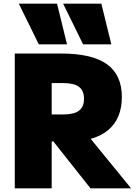

<svg xmlns="http://www.w3.org/2000/svg" viewBox="-20 -1020 754 1040"><path d="M190 -780 82 -1000H289L343 -780ZM430 -780 322 -1000H529L583 -780ZM60 0V-730H312Q479 -730 559.5 -672Q640 -614 640 -495Q640 -378 566.5 -316Q493 -254 353 -254H160V-400H322Q381 -400 408 -420.5Q435 -441 435 -485Q435 -529 408 -549.5Q381 -570 322 -570H260V0ZM470 0 211 -327H423L690 0Z"/></svg>

Font: M PLUS 1 Black
Style: Regular
Weight: 900
Designer: Coji Morishita
Foundry: UNDERFOREST DESIGN
Version: Version 1.001